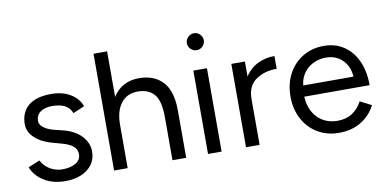

<svg xmlns="http://www.w3.org/2000/svg" viewBox="-72 -948 2349 1169"><g transform="rotate(-10 1103.0 -363.5)"><path d="M42.3 -109.8 114.1 -139.4Q130.8 -104.8 166.2 -83.2Q201.6 -61.7 243.3 -61.7Q293.6 -61.7 325.7 -80.9Q357.8 -100.2 357.8 -134.8Q357.8 -166.2 334.3 -185.6Q310.8 -204.9 262.6 -217.7L213 -231.1Q143.2 -250.1 103.8 -287.3Q64.5 -324.4 64.5 -371.9Q64.5 -445.3 112.9 -485.5Q161.3 -525.7 254.5 -525.7Q322.3 -525.7 371.3 -496.9Q420.3 -468.1 439.2 -417.6L368.5 -387.1Q355.3 -421.3 325 -436.8Q294.8 -452.3 248 -452.3Q200.1 -452.3 173.6 -432.2Q147.2 -412 147.2 -376.1Q147.2 -355.4 169.8 -337.1Q192.3 -318.7 235.2 -307.6L285.7 -295.2Q359.5 -276.8 399.5 -234Q439.5 -191.3 439.5 -137.8Q439.5 -92.1 415.3 -58.3Q391.1 -24.6 348.4 -6.3Q305.6 12 251.2 12Q170.7 12 116.4 -22.7Q62.1 -57.3 42.3 -109.8Z M551.2 -722H635.2V0H551.2ZM912.2 -264.2H997V0H912.2ZM777 -448.8Q709.8 -449 672.5 -401.1Q635.2 -353.2 635.2 -266.8H595Q595 -348.8 618.9 -407.1Q642.8 -465.4 688.4 -496.4Q734 -527.4 797.4 -527.4Q891.8 -527.4 944.8 -469.5Q997.8 -411.6 997 -289.2V-264.2H912.2Q912.2 -368.8 876.9 -408.6Q841.6 -448.4 777 -448.8Z M1132 -515.4H1216V0H1132ZM1122 -686.2Q1122 -707.6 1137.7 -723.3Q1153.4 -739 1174.8 -739Q1196.2 -739 1211.5 -723.3Q1226.8 -707.6 1226.8 -686.2Q1226.8 -665.6 1211.5 -649.9Q1196.2 -634.2 1174.8 -634.2Q1153.4 -634.2 1137.7 -649.5Q1122 -664.8 1122 -686.2Z M1633.6 -517.4V-438.2Q1556.2 -438.2 1503.5 -400.7Q1450.8 -363.2 1450.8 -283.6L1413.8 -278.6Q1413.8 -358.8 1444.5 -412.4Q1475.2 -466 1525.2 -491.7Q1575.2 -517.4 1633.6 -517.4ZM1366.8 -515.4H1450.8V0H1366.8Z M1687 -256.5Q1687 -334.7 1719.3 -395.6Q1751.6 -456.6 1808.9 -491.1Q1866.2 -525.7 1939.8 -525.7Q2010.4 -525.7 2063.4 -490.2Q2116.3 -454.7 2145 -390.6Q2173.7 -326.5 2173.7 -241.7H1748.4L1769.1 -259.5Q1769.1 -167.9 1817.7 -114.9Q1866.3 -61.9 1945.3 -61.9Q1998.1 -61.9 2036.1 -86.8Q2074.2 -111.6 2096.4 -155.3L2166.7 -119.4Q2135.9 -58.7 2077.8 -23.4Q2019.8 12 1941.4 12Q1867.7 12 1809.9 -22.2Q1752 -56.4 1719.5 -117.7Q1687 -179.1 1687 -256.5ZM1752.6 -310.1H2108.4L2086.6 -293.1Q2086.6 -366.6 2045.4 -410Q2004.2 -453.4 1938.7 -453.4Q1895.6 -453.4 1857.7 -433.9Q1819.8 -414.4 1797.2 -377.9Q1774.7 -341.5 1774.7 -293.8Z"/></g></svg>

Font: 寒蝉端黑体 Light
Style: Regular
Weight: 300
Designer: ChillDuanSans {Warren2060}; 
Source Han Sans {Ryoko NISHIZUKA 西塚涼子 (kana, bopomofo & ideographs); Paul D. Hunt (Latin, G
Foundry: ChillType&Adobe
Version: Version 1.300;Glyphs 3.3 (3306)